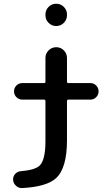

<svg xmlns="http://www.w3.org/2000/svg" viewBox="-20 -793 586 1009"><path d="M218.8 -712.9V-716.8Q218.8 -740.2 235.4 -756.8Q252 -773.4 275.4 -773.4Q298.8 -773.4 315.4 -756.8Q332 -740.2 332 -716.8V-712.9Q332 -689.5 315.4 -672.9Q298.8 -656.2 275.4 -656.2Q252 -656.2 235.4 -672.9Q218.8 -689.5 218.8 -712.9ZM97.7 -269.5Q79.1 -269.5 66.4 -282.2Q53.7 -294.9 53.7 -313Q53.7 -331.1 66.4 -343.8Q79.1 -356.4 97.7 -356.4H210.9Q218.8 -356.4 218.8 -363.3V-488.3Q218.8 -511.7 235.4 -528.3Q252 -544.9 275.4 -544.9Q298.8 -544.9 315.4 -528.3Q332 -511.7 332 -488.3V-363.3Q332 -356.4 339.8 -356.4H455.1Q472.7 -356.4 485.4 -343.8Q498 -331.1 498 -313Q498 -294.9 485.4 -282.2Q472.7 -269.5 455.1 -269.5H339.8Q332 -269.5 332 -261.7V-55.7Q332 91.8 273.4 144.5Q223.6 188.5 96.7 195.3Q94.7 195.3 93.8 195.3Q77.1 195.3 64.5 183.6Q48.8 169.9 48.8 149.4Q48.8 132.8 60.5 120.1Q73.2 107.4 91.8 106.4Q162.1 100.6 187.5 78.1Q218.8 48.8 218.8 -50.8V-261.7Q218.8 -269.5 210.9 -269.5Z"/></svg>

Font: Gen Jyuu Gothic Medium
Style: Regular
Weight: 500
Designer: [Source Han Sans]
Ryoko NISHIZUKA  (kana & ideographs); Paul D. Hunt (Latin, Greek & Cyrillic); Wenlong ZHANG  (bopomofo
Version: Version 1.002.20150607